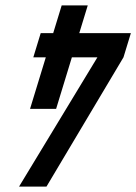

<svg xmlns="http://www.w3.org/2000/svg" viewBox="-20 -687 502 707"><path d="M303.1 -667H207.1L175.9 -565H129.9L102.7 -476H148.7L90.6 -286H186.6L244.7 -476H338.7L50.2 0H151.2L434.7 -476L461.9 -565H271.9Z"/></svg>

Font: Din Kursivschrift
Style: Condensed Italic Polish
Weight: 400
Version: Version 1.07